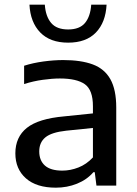

<svg xmlns="http://www.w3.org/2000/svg" viewBox="-20 -816 602 844"><path d="M225.5 9Q140.5 9 94 -32Q47.5 -73 47.5 -142Q47.5 -213.5 98.2 -254Q149 -294.5 262.5 -304.5L388.5 -317.5V-349Q388.5 -420.5 353 -445.8Q317.5 -471 243 -471Q210 -471 168.2 -465.2Q126.5 -459.5 86 -446.5V-527Q125 -539.5 171.2 -545.8Q217.5 -552 258 -552Q336 -552 387.8 -532.8Q439.5 -513.5 465.2 -467.8Q491 -422 491 -343V0H404L396.5 -59H390.5Q362 -26 318.5 -8.5Q275 9 225.5 9ZM152.5 -150.5Q152.5 -110.5 177.5 -88.2Q202.5 -66 254 -66Q289.5 -66 324.8 -79.8Q360 -93.5 388.5 -124V-253.5L271 -241.5Q206.5 -234.5 179.5 -212.2Q152.5 -190 152.5 -150.5ZM279.5 -628.5Q200.5 -628.5 157 -673.2Q113.5 -718 109.5 -795.5H177Q180.5 -744 204.8 -715.2Q229 -686.5 279.5 -686.5Q330 -686.5 353.8 -715.2Q377.5 -744 381 -795.5H448.5Q444.5 -717.5 401.5 -673Q358.5 -628.5 279.5 -628.5Z"/></svg>

Font: Encode Sans Semi Expanded Medium
Style: Regular
Weight: 500
Width: 6
Designer: Multiple Designers
Foundry: Impallari Type
Version: Version 3.000; ttfautohint (v1.8.3) -l 8 -r 50 -G 200 -x 14 